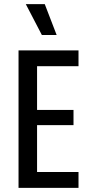

<svg xmlns="http://www.w3.org/2000/svg" viewBox="-20 -902 427 922"><path d="M69 0V-660H357V-584H158V-374H333V-301H158V-76H357V0ZM181 -734 104 -882H195L252 -734Z"/></svg>

Font: Bricolage Grotesque 12pt Condensed
Style: Regular
Weight: 400
Width: 3
Designer: Mathieu Triay
Foundry: Atelier Triay
Version: Version 1.001; ttfautohint (v1.8.4.7-5d5b);gftools[0.9.33.de